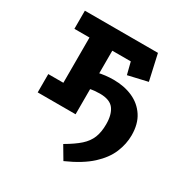

<svg xmlns="http://www.w3.org/2000/svg" viewBox="-160 -578 883 926"><g transform="rotate(30 282.0 -115.0)"><path d="M48 0V-102H132V-354H48V-455H455L487 -312L379 -287L362 -354H259V-102V0ZM321 225 279 154Q329 125 357.5 99.5Q386 74 398.5 43Q411 12 411 -32Q411 -86 389 -115.5Q367 -145 311 -145Q298 -145 281.5 -143.5Q265 -142 246 -137L245 -225Q269 -231 291 -233.5Q313 -236 335 -236Q395 -236 442 -215Q489 -194 516.5 -152Q544 -110 544 -47Q544 1 524 49.5Q504 98 455.5 142.5Q407 187 321 225Z"/></g></svg>

Font: Podkova ExtraBold
Style: Regular
Weight: 800
Designer: Ilya Yudin
Foundry: Cyreal (www.cyreal.org)
Version: Version 2.103